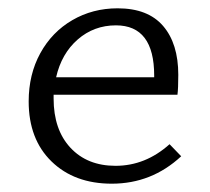

<svg xmlns="http://www.w3.org/2000/svg" viewBox="-20 -438 505 462"><path d="M416 -62Q345 4 249 4Q159 4 104 -49.5Q49 -103 49 -194Q49 -259 77 -310Q105 -361 154 -389.5Q203 -418 263 -418Q336 -418 372.5 -375.5Q409 -333 409 -258Q409 -225 407 -210H109V-201Q109 -126 149.5 -82.5Q190 -39 258 -39Q330 -39 388 -91ZM115 -252H351V-256Q351 -377 259 -377Q206 -377 167 -343Q128 -309 115 -252Z"/></svg>

Font: Ysabeau Infant Semilight
Style: Regular
Weight: 300
Designer: Christian Thalmann (Catharsis Fonts)
Version: Version 0.003